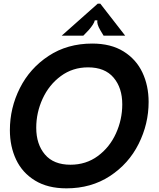

<svg xmlns="http://www.w3.org/2000/svg" viewBox="-20 -1015 866 1049"><path d="M34 -304Q34 -425 88.5 -533.5Q143 -642 245.5 -709.5Q348 -777 484 -777Q586 -777 655 -734Q724 -691 758 -619Q792 -547 792 -458Q792 -338 737.5 -229Q683 -120 580.5 -53Q478 14 343 14Q241 14 171.5 -28.5Q102 -71 68 -143Q34 -215 34 -304ZM648 -445Q648 -535 600.5 -591Q553 -647 461 -647Q377 -647 312.5 -599.5Q248 -552 213 -476Q178 -400 178 -317Q178 -227 225.5 -171Q273 -115 365 -115Q450 -115 514.5 -162.5Q579 -210 613.5 -286Q648 -362 648 -445ZM317 -820 514 -995H528L664 -820H546L528 -850Q508 -884 512 -904H498Q494 -884 464 -850L435 -820Z"/></svg>

Font: Open Sauce Sans
Style: Bold Italic
Weight: 700
Italic angle: -10°
Designer: Alfredo Marco Pradil
Foundry: Creative Sauce Fz LLC
Version: Version 1.477